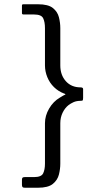

<svg xmlns="http://www.w3.org/2000/svg" viewBox="-20 -766 460 901"><path d="M83 101V78Q83 70 86 67.5Q89 65 97 65H140Q174 65 182.5 47.5Q191 30 191 2V-188Q191 -223 210.5 -256.5Q230 -290 261 -308Q267 -312 275 -316.5Q283 -321 287 -322Q287 -323 286 -324.5Q285 -326 281 -327Q254 -337 233.5 -357Q213 -377 202 -404Q191 -431 191 -459V-634Q191 -663 182.5 -680.5Q174 -698 140 -698H91Q86 -698 84.5 -700Q83 -702 83 -704V-740Q83 -743 84.5 -744.5Q86 -746 91 -746H158Q206 -746 228 -728.5Q250 -711 256.5 -685Q263 -659 263 -634V-459Q263 -414 289 -385Q315 -356 358 -356Q364 -356 367 -354Q370 -352 370 -348V-306Q370 -301 369 -297Q368 -293 361 -293Q339 -293 325 -286.5Q311 -280 302 -273Q285 -260 274 -237.5Q263 -215 263 -188V2Q263 27 256.5 53Q250 79 228 97Q206 115 158 115H97Q88 115 85.5 111.5Q83 108 83 101Z"/></svg>

Font: Glory
Style: Regular
Weight: 400
Designer: Robert Leuschke
Foundry: Robert Leuschke
Version: Version 1.011